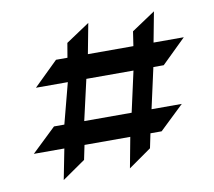

<svg xmlns="http://www.w3.org/2000/svg" viewBox="-66 -693 773 694"><g transform="rotate(-10 321.0 -346.0)"><path d="M631 -507 542 -420H504L471 -271H582L493 -186H452L441 -133L357 -74L378 -186H210L199 -133L114 -74L136 -186H24L113 -271H151L190 -420H73L162 -507H204L213 -560L300 -618L279 -507H446L454 -560L541 -618L520 -507ZM431 -420H258L224 -271H398Z"/></g></svg>

Font: Iceberg
Style: Regular
Weight: 400
Designer: Victor Kharyk
Foundry: Cyreal (www.cyreal.org)
Version: Version 1.002